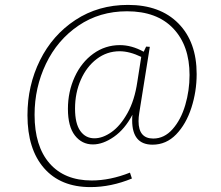

<svg xmlns="http://www.w3.org/2000/svg" viewBox="-20 -657 900 783"><path d="M782 -355Q782 -284 760.5 -217.5Q739 -151 698.5 -109Q658 -67 602 -67Q519 -67 519 -166Q519 -181 520 -189Q489 -130 444.5 -99Q400 -68 359 -68Q314 -68 285.5 -104.5Q257 -141 257 -213Q257 -283 284.5 -343Q312 -403 360.5 -438Q409 -473 469 -473Q517 -473 566 -446L576 -467L591 -466L548 -197Q545 -179 545 -163Q545 -92 605 -92Q650 -92 684 -130.5Q718 -169 735.5 -228.5Q753 -288 753 -351Q753 -471 686.5 -541Q620 -611 498 -611Q386 -611 300 -552.5Q214 -494 167.5 -397Q121 -300 121 -189Q121 -61 182 9Q243 79 354 79Q429 79 510 47L518 71Q433 106 349 106Q227 106 159.5 28.5Q92 -49 92 -187Q92 -308 143 -411Q194 -514 287.5 -575.5Q381 -637 502 -637Q633 -637 707.5 -561.5Q782 -486 782 -355ZM556 -425Q508 -448 468 -448Q416 -448 374.5 -416.5Q333 -385 309.5 -331.5Q286 -278 286 -214Q286 -153 307.5 -123Q329 -93 365 -93Q399 -93 435 -118.5Q471 -144 500 -196Q529 -248 540 -323Z"/></svg>

Font: Bitter Pro ExtraLight
Style: Italic
Weight: 275
Italic angle: -9°
Designer: Sol Matas, and Bitter project Authors
Foundry: Sol Matas
Version: Version 1.010